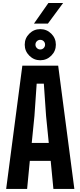

<svg xmlns="http://www.w3.org/2000/svg" viewBox="-20 -1226 522 1246"><path d="M20 0 125 -800H357.5L462.5 0H326.5L309 -182H173.5L156 0ZM186 -298.5H296.5L279 -473.5L264.5 -683H218L203.5 -473.5ZM241 -835Q200 -835 170.2 -864.8Q140.5 -894.5 140.5 -936Q140.5 -978 170.2 -1007.5Q200 -1037 241 -1037Q283 -1037 312.8 -1007.5Q342.5 -978 342.5 -936Q342.5 -894.5 312.8 -864.8Q283 -835 241 -835ZM241 -905Q254.5 -905 263.5 -914.2Q272.5 -923.5 272.5 -936Q272.5 -949.5 263.5 -958.5Q254.5 -967.5 241 -967.5Q228.5 -967.5 219.2 -958.5Q210 -949.5 210 -936Q210 -923.5 219.2 -914.2Q228.5 -905 241 -905ZM200.5 -1073 294 -1206.5H389.5L291 -1073Z"/></svg>

Font: Big Shoulders Text Thin ExtraBold
Style: Regular
Weight: 800
Version: Version 2.002